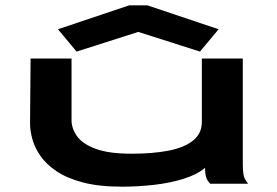

<svg xmlns="http://www.w3.org/2000/svg" viewBox="-20 -691 1040 722"><path d="M439 11Q352 11 291.5 -5Q231 -21 192 -47.5Q153 -74 131.5 -105.5Q110 -137 101.5 -168.5Q93 -200 93 -226L95 -471H249V-239Q249 -208 269.5 -179Q290 -150 339.5 -131.5Q389 -113 475 -113Q555 -113 614 -124.5Q673 -136 706 -162.5Q739 -189 739 -232V-471H893V-71Q893 -53 895.5 -35.5Q898 -18 913 0H771Q759 -11 755 -25Q751 -39 751 -60Q722 -35 671.5 -19Q621 -3 560 4Q499 11 439 11ZM268 -497 198 -581 466 -671H534L802 -581L732 -497L500 -571Z"/></svg>

Font: Inconsolata UltraExpanded Black
Style: Regular
Weight: 900
Width: 9
Monospace: yes
Designer: Raph Levien, Cyreal, Brenton Simpson
Foundry: Raph Levien, Cyreal, Google
Version: Version 3.001; ttfautohint (v1.8.2.53-6de2)